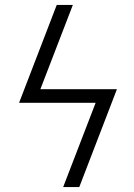

<svg xmlns="http://www.w3.org/2000/svg" viewBox="-20 -755 540 775"><path d="M235 0 366 -340H57L209 -735H274L143 -395H452L300 0Z"/></svg>

Font: Iosevka Term Curly Lt Obl
Style: Regular
Weight: 300
Italic angle: -9°
Designer: Belleve Invis
Foundry: Belleve Invis
Version: Version 32.3.0